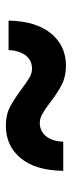

<svg xmlns="http://www.w3.org/2000/svg" viewBox="180 -670 240 639"><g transform="rotate(-90 299.5 -351.0)"><path d="M277 -304Q253 -322 238.5 -330Q224 -338 209 -338Q182 -338 165 -317Q148 -296 147 -260H50Q51 -352 92 -401.5Q133 -451 200 -451Q236 -451 262 -437.5Q288 -424 323 -398Q347 -380 361 -372Q375 -364 390 -364Q418 -364 434 -385Q450 -406 452 -442H550Q548 -350 507 -300.5Q466 -251 400 -251Q364 -251 336.5 -265Q309 -279 277 -304Z"/></g></svg>

Font: Idrija
Style: Bold
Weight: 700
Designer: Julieta Ulanovsky
Foundry: Julieta Ulanovsky
Version: Version 7.200